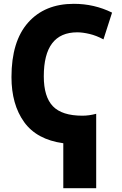

<svg xmlns="http://www.w3.org/2000/svg" viewBox="-20 -744 640 1004"><path d="M411 -139Q304 -139 256.5 -188.5Q209 -238 209 -345Q209 -575 384 -575Q412 -575 448 -566.5Q484 -558 521 -538L566 -678Q473 -724 366 -724Q214 -724 127 -626Q40 -528 40 -341Q40 -198 106 -106Q172 -14 311 5V240H483V-149Q446 -139 411 -139Z"/></svg>

Font: Noto Sans Mono Extra
Style: Regular
Weight: 800
Designer: Monotype Design Team
Foundry: Monotype Imaging Inc.
Version: Version 1.900